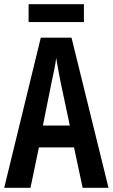

<svg xmlns="http://www.w3.org/2000/svg" viewBox="-20 -893 536 913"><path d="M373 0 332 -192H165L125 0H0L174 -714H320L496 0ZM267 -508Q260 -542 256 -567Q252 -592 247 -618Q245 -595 238.5 -564.5Q232 -534 227 -510L184 -296H312ZM379 -873V-788H116V-873Z"/></svg>

Font: Noto Sans Kannada ExtraCondensed SemiBold
Style: Regular
Weight: 600
Width: 2
Designer: Jelle Bosma - Monotype Design Team
Foundry: Monotype Imaging Inc.
Version: Version 2.005; ttfautohint (v1.8.4.7-5d5b)